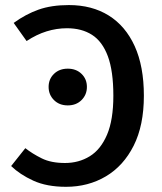

<svg xmlns="http://www.w3.org/2000/svg" viewBox="-20 -724 640 758"><path d="M252 -704Q343 -704 409.2 -662.8Q475.5 -621.5 511.8 -541.8Q548 -462 548 -346Q548 -229 507.8 -149Q467.5 -69 398 -27.8Q328.5 13.5 240.5 13.5Q164.5 13.5 111.5 -10.8Q58.5 -35 24 -68.5L80 -139Q108 -117 144.8 -98.8Q181.5 -80.5 236.5 -80.5Q291 -80.5 334.2 -107Q377.5 -133.5 402.5 -192Q427.5 -250.5 427.5 -346Q427.5 -443.5 405.8 -502Q384 -560.5 343.2 -586.5Q302.5 -612.5 244.5 -612.5Q203.5 -612.5 164 -600.2Q124.5 -588 85 -562L34 -633.5Q81.5 -668 132.2 -686Q183 -704 252 -704ZM247.5 -452.9Q280.9 -452.9 302 -432.3Q323.1 -411.8 323.1 -380.9Q323.1 -350.1 302 -329Q280.9 -307.9 247.5 -307.9Q214.1 -307.9 193 -329Q171.9 -350.1 171.9 -380.9Q171.9 -411.8 193 -432.3Q214.1 -452.9 247.5 -452.9Z"/></svg>

Font: Fira Code Light Medium
Style: Regular
Weight: 500
Monospace: yes
Version: Version 5.002